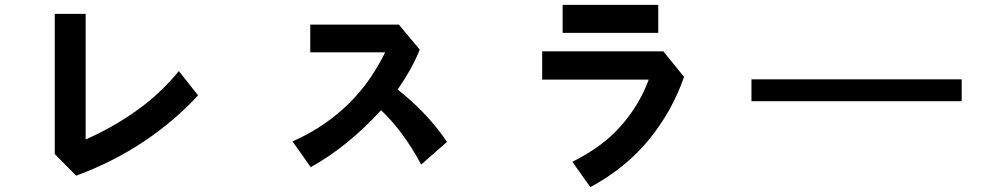

<svg xmlns="http://www.w3.org/2000/svg" viewBox="-20 -683 4040 789"><path d="M794 -291Q695 -184 569.5 -100.5Q444 -17 293 39L205 -50V-626H332V-110Q442 -158 540 -227.5Q638 -297 715 -391Z M1711 -7Q1673 -77 1631.5 -133Q1590 -189 1546 -230Q1480 -158 1408 -99Q1336 -40 1257 4L1182 -102Q1251 -132 1310 -172.5Q1369 -213 1417 -261Q1465 -309 1501 -362Q1537 -415 1563 -468H1255V-582H1619L1705 -479Q1686 -433 1664.5 -395Q1643 -357 1614 -315Q1667 -274 1719 -220.5Q1771 -167 1817 -100Z M2791 -367Q2742 -226 2647 -109.5Q2552 7 2406 86L2332 -18Q2458 -81 2533 -167Q2608 -253 2646 -356H2208V-472H2706ZM2685 -548H2292V-663H2685Z M3932 -267H3068V-357H3932Z"/></svg>

Font: NanumGothicCoding
Style: Bold
Weight: 700
Monospace: yes
Designer: Kwon Bruce; Nicolas Noh; Sung-woo Choi; Go-un Cha; Soo-hyun Park;
Foundry: NHN Corporation
Version: Version 2.000;PS 1;hotconv 1.0.49;makeotf.lib2.0.14853